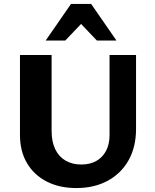

<svg xmlns="http://www.w3.org/2000/svg" viewBox="-20 -936 785 971"><path d="M366 15Q280 15 216 -18Q152 -51 116.5 -111Q81 -171 81 -254V-658H241V-274Q241 -219 259.5 -181Q278 -143 312 -123.5Q346 -104 391 -104Q435 -104 467 -122Q499 -140 516.5 -173.5Q534 -207 534 -251V-658H668V-284Q668 -193 630.5 -126Q593 -59 525 -22Q457 15 366 15ZM470 -731 366 -840 339 -916H441L569 -731ZM211 -731 339 -916H441L415 -841L310 -731Z"/></svg>

Font: Ysabeau Infant ExtraBold
Style: Regular
Weight: 800
Designer: Christian Thalmann (Catharsis Fonts)
Version: Version 2.001;gftools[0.9.30]; featfreeze: ss01,ss02,lnum